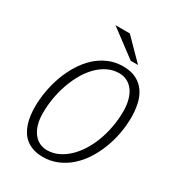

<svg xmlns="http://www.w3.org/2000/svg" viewBox="-215 -1045 1082 1183"><g transform="rotate(30 325.5 -453.5)"><path d="M425.3 -721.2Q481.9 -721.2 520.3 -700.9Q558.6 -680.7 581.8 -646.5Q605 -612.3 614.7 -567.6Q624.5 -522.9 624.5 -474.1Q624.5 -416 613.8 -357.7Q603 -299.3 582 -245.4Q561 -191.4 530.8 -144.8Q500.5 -98.1 461.2 -63.7Q421.9 -29.3 374.5 -9.5Q327.1 10.3 272.5 10.3Q233.4 10.3 203.9 0.5Q174.3 -9.3 152.6 -26.4Q130.9 -43.5 116.5 -66.7Q102.1 -89.8 93.3 -117.2Q84.5 -144.5 80.8 -174.1Q77.1 -203.6 77.1 -233.9Q77.1 -288.6 87.2 -345.9Q97.2 -403.3 116.9 -457.5Q136.7 -511.7 166.3 -559.8Q195.8 -607.9 234.4 -643.8Q272.9 -679.7 320.8 -700.4Q368.7 -721.2 425.3 -721.2ZM424.8 -672.4Q381.8 -672.4 344 -654.1Q306.2 -635.7 274.4 -604Q242.7 -572.3 217.5 -529.1Q192.4 -485.8 174.8 -436.3Q157.2 -386.7 147.9 -332.8Q138.7 -278.8 138.7 -225.6Q138.7 -178.2 149.4 -143.1Q160.2 -107.9 178.7 -84.7Q197.3 -61.5 221.9 -50Q246.6 -38.6 273.9 -38.6Q314 -38.6 351.1 -55.4Q388.2 -72.3 420.4 -102.3Q452.6 -132.3 479 -173.6Q505.4 -214.8 523.9 -263.9Q542.5 -313 552.7 -367.9Q563 -422.9 563 -480Q563 -525.9 553 -561.8Q543 -597.7 524.9 -622.1Q506.8 -646.5 481.2 -659.4Q455.6 -672.4 424.8 -672.4ZM498.5 -773.9H446.3L255.4 -917H357.4Z"/></g></svg>

Font: Ufes Sans Light
Style: Italic
Weight: 200
Designer: Ricardo Esteves & Thais Bronze
Foundry: ProDesignUfes - Ricardo Esteves, Thais Bronze
Version: Version 2.0